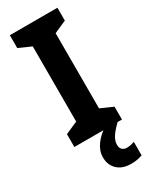

<svg xmlns="http://www.w3.org/2000/svg" viewBox="-241 -769 848 1062"><g transform="rotate(-30 183.0 -238.0)"><path d="M335 0H31V-82L110 -117V-597L31 -632V-714H335V-632L256 -597V-117L335 -82ZM241 108Q241 128 252 138.5Q263 149 281 149Q296 149 308.5 146Q321 143 330 140V226Q316 231 298.5 234.5Q281 238 258 238Q202 238 170.5 208Q139 178 139 129Q139 88 166.5 50Q194 12 240 -16L307 0Q273 33 257 58Q241 83 241 108Z"/></g></svg>

Font: Noto Sans Arabic SemCond
Style: Bold
Weight: 700
Width: 4
Designer: Monotype Design Team, Nadine Chahine, Nizar Qandah and Khaled Hosny
Foundry: Monotype Imaging Inc.
Version: Version 2.012; ttfautohint (v1.8.4.7-5d5b)